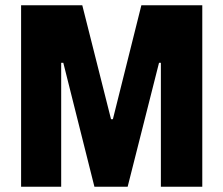

<svg xmlns="http://www.w3.org/2000/svg" viewBox="-20 -708 847 728"><path d="M60 0V-688H292L401 -256H408L516 -688H747V0H590V-470H583L464 0H338L220 -470H212V0Z"/></svg>

Font: Saira Semi Condensed
Style: Bold
Weight: 700
Width: 4
Designer: Hector Gatti with collaboration of the Omnibus-Type team
Foundry: Omnibus-Type
Version: Version 1.001; ttfautohint (v1.8)